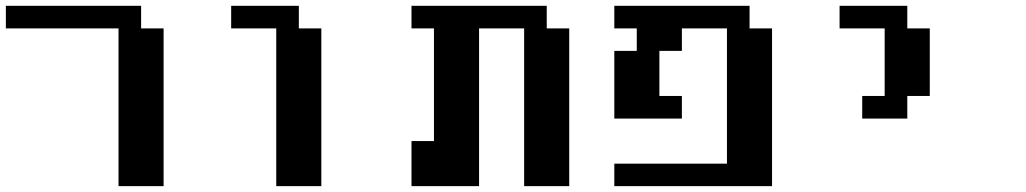

<svg xmlns="http://www.w3.org/2000/svg" viewBox="-20 -635 3499 655"><path d="M384.3 0V-538.1H0V-615.2H461.4V-538.1H538.1V0Z M922.4 0V-538.1H768.6V-615.2H999.5V-538.1H1076.2V0Z M1383.8 0V-153.8H1460.4V-538.1H1383.8V-615.2H1845.2V-538.1H1921.9V0H1768.1V-538.1H1614.3V0Z M2075.7 0V-76.7H2460V-538.1H2306.2V-461.4H2229.5V-307.6H2306.2V-230.5H2075.7V-461.4H2152.3V-538.1H2075.7V-615.2H2537.1V-538.1H2613.8V0Z M2921.4 -230.5V-307.6H2998V-538.1H2844.2V-615.2H3075.2V-538.1H3151.9V-307.6H3075.2V-230.5Z"/></svg>

Font: Good Old DOS
Style: Regular
Weight: 400
Designer: Vasily Draigo
Foundry: Vasily Draigo
Version: 1.0